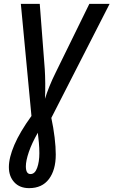

<svg xmlns="http://www.w3.org/2000/svg" viewBox="-20 -734 588 995"><path d="M131 241Q82 241 54 210.5Q26 180 26 132Q26 83 54.5 16.5Q83 -50 143 -133L88 -714H186L212 -375Q214 -345 214.5 -302Q215 -259 213 -222Q222 -251 236 -286Q250 -321 269 -359L443 -714H548L246 -123Q257 -72 263 -22Q269 28 269 67Q269 147 233.5 194Q198 241 131 241ZM138 168Q161 168 172.5 136Q184 104 184 60Q184 33 181.5 5.5Q179 -22 176 -46Q145 8 129.5 53.5Q114 99 114 128Q114 168 138 168Z"/></svg>

Font: Noto Sans Condensed Medium
Style: Italic
Weight: 500
Width: 3
Italic angle: -12°
Designer: Monotype Design Team
Foundry: Monotype Imaging Inc.
Version: Version 2.013; ttfautohint (v1.8.4.7-5d5b)